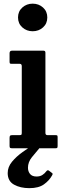

<svg xmlns="http://www.w3.org/2000/svg" viewBox="-20 -790 345 1023"><path d="M76 -697Q76 -729.5 99 -750Q122 -770.5 154 -770.5Q186.5 -770.5 209.2 -750Q232 -729.5 232 -697Q232 -664.5 209.2 -644Q186.5 -623.5 154 -623.5Q122 -623.5 99 -644Q76 -664.5 76 -697ZM85 -450H42.5Q35 -450 33 -452Q31 -454 31 -461.5V-506.5Q31 -520 44 -520H211.5Q222 -520 222 -509.5V-82Q222 -70 232.5 -70H274.5Q282 -70 284.5 -68.5Q287 -67 287 -59.5V-13Q287 -5 285 -2.5Q283 0 275 0H45.5Q37.5 0 34.2 -2Q31 -4 31 -12V-55Q31 -65 34.2 -67.5Q37.5 -70 46.5 -70H84Q92.5 -70 94.2 -72.5Q96 -75 96 -83V-437.5Q96 -450 85 -450ZM136.5 212.5Q88.5 212.5 54.8 193.8Q21 175 21 132Q21 99.5 44.2 71.5Q67.5 43.5 100 20.5Q132.5 -2.5 159 -20.5Q167.5 -26 176 -25.2Q184.5 -24.5 187.5 -21Q199 -10.5 187.5 2.5Q170.5 22 149.8 47.8Q129 73.5 129 104Q129 123 140 136.8Q151 150.5 175 150.5Q193.5 150.5 206 142.2Q218.5 134 226.5 123Q233.5 113.5 241 119.5L255.5 130.5Q260.5 134 260.5 136.5Q260.5 139 257.5 144.5Q242.5 172 214.2 192.2Q186 212.5 136.5 212.5Z"/></svg>

Font: Besley* Narrow Semi
Style: Regular
Weight: 600
Width: 4
Designer: Owen Earl
Foundry: indestructible type*
Version: Version 3.000; ttfautohint (v1.8.3)